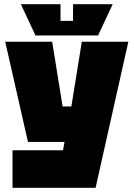

<svg xmlns="http://www.w3.org/2000/svg" viewBox="-20 -900 640 920"><path d="M40 0V-180H282L289 -220H114L5 -700H230L280 -390H322L372 -700H595L438 0ZM330 -880H520L450 -730H150L80 -880H270V-800H330Z"/></svg>

Font: Tektur Black
Style: Regular
Weight: 900
Designer: Adam Jagosz
Foundry: Adam Jagosz
Version: Version 1.005;gftools[0.9.30]